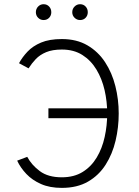

<svg xmlns="http://www.w3.org/2000/svg" viewBox="-20 -902 677 934"><path d="M280.5 12Q222 12 179.5 -6.8Q137 -25.5 108.2 -55.8Q79.5 -86 63.5 -120.5L112.5 -139Q133.5 -99.5 173.8 -69.5Q214 -39.5 280.5 -39.5Q340 -39.5 382 -65.5Q424 -91.5 450.5 -135.8Q477 -180 489.2 -235.8Q501.5 -291.5 501.5 -350Q501.5 -408 488.8 -463.5Q476 -519 449.2 -563.5Q422.5 -608 380.8 -634.5Q339 -661 281 -661Q235 -661 204.5 -648.2Q174 -635.5 154 -614.5Q134 -593.5 119 -569.5L72.5 -594.5Q88.5 -624 114 -651Q139.5 -678 179.8 -695Q220 -712 281 -712Q353 -712 405.2 -681.5Q457.5 -651 491.2 -599.5Q525 -548 541.2 -483.2Q557.5 -418.5 557.5 -350Q557.5 -282 542.2 -217.5Q527 -153 494 -101Q461 -49 408.2 -18.5Q355.5 12 280.5 12ZM215.5 -327V-375H540V-327ZM369.5 -804.5Q354 -804.5 342.8 -815.5Q331.5 -826.5 331.5 -842.5Q331.5 -859 342.8 -870.2Q354 -881.5 369.5 -881.5Q386 -881.5 396.5 -870.2Q407 -859 407 -842.5Q407 -826.5 396.5 -815.5Q386 -804.5 369.5 -804.5ZM192 -804.5Q176.5 -804.5 165.5 -815.5Q154.5 -826.5 154.5 -842.5Q154.5 -859 165.5 -870.2Q176.5 -881.5 192 -881.5Q208.5 -881.5 219 -870.2Q229.5 -859 229.5 -842.5Q229.5 -826.5 219 -815.5Q208.5 -804.5 192 -804.5Z"/></svg>

Font: Overpass ExtraLight
Style: Regular
Weight: 250
Designer: Delve Withrington, Dave Bailey, Thomas Jockin
Foundry: Delve Fonts LLC
Version: Version 4.000